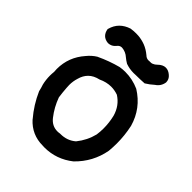

<svg xmlns="http://www.w3.org/2000/svg" viewBox="-192 -762 885 885"><g transform="rotate(45 250.0 -319.5)"><path d="M177.2 -654.8Q182.6 -654.8 191.7 -654.3Q200.7 -653.8 213.1 -651.1Q225.6 -648.4 237.3 -644Q260.7 -634.8 281.7 -617.2Q292 -606.9 305.2 -606.9Q307.6 -606.9 311 -607.4Q314.5 -607.4 316.9 -607.4Q319.3 -607.4 323 -607.7Q326.7 -607.9 330.6 -609.9Q339.8 -613.3 348.1 -621.6Q366.7 -640.1 385.7 -640.1Q402.8 -640.1 418.9 -626Q434.6 -612.8 434.6 -592.8V-592.3Q430.2 -564 406.2 -548.3Q389.2 -532.7 367.7 -519.5Q339.4 -517.6 312 -517.6Q304.7 -517.1 297.9 -517.1Q271.5 -517.1 246.6 -525.9Q231.9 -534.7 222.2 -543Q203.1 -560.5 177.2 -562.5Q163.1 -562.5 153.8 -549.8Q140.1 -532.2 117.2 -531.2Q96.2 -533.2 84.7 -544.7Q73.2 -556.2 70.3 -575.2V-576.7L70.8 -578.1Q78.6 -606.4 96.9 -624.8Q115.2 -643.1 143.6 -652.3Q161.1 -654.8 177.2 -654.8ZM232.9 -491.2Q251 -494.1 267.1 -494.1Q314.5 -494.1 357.9 -474.6Q436.5 -425.8 461.9 -336.9Q473.1 -285.2 473.1 -232.9Q473.1 -208.5 470.7 -183.6Q470.7 -183.6 470.7 -183.1Q454.6 -95.7 390.1 -33.2Q327.6 16.1 250 16.1Q244.1 16.1 238.3 15.6Q167.5 15.6 120.1 -36.6Q120.1 -36.6 120.1 -37.1Q76.2 -88.4 49.3 -149.9Q45.4 -168 39.6 -184.6Q33.7 -210.4 33.7 -236.3Q33.7 -249 35.2 -261.7Q34.2 -271 34.2 -280.3Q34.2 -357.4 85.9 -416Q104 -438.5 127.9 -453.1Q127.9 -453.1 128.4 -453.1Q179.2 -477.1 232.9 -491.2ZM269.5 -399.9Q239.3 -399.9 208.5 -385.3Q177.2 -378.4 158.7 -359.9Q141.6 -342.8 134.3 -315.9Q127 -293 127 -268.6Q127 -259.8 127.9 -250.5Q129.9 -222.2 133.8 -194.3Q150.9 -147 181.2 -108.4Q204.6 -78.6 239.7 -78.6Q247.1 -78.6 255.4 -80.1Q257.3 -80.1 258.8 -80.1Q301.8 -80.1 333 -106.9Q365.7 -147.5 377.9 -196.8Q380.9 -217.8 380.9 -238.8Q380.9 -275.4 372.1 -312.5Q357.4 -364.7 314 -392.1Q291.5 -399.9 269.5 -399.9Z"/></g></svg>

Font: Bakudai
Style: Bold
Weight: 700
Version: Version 1.48